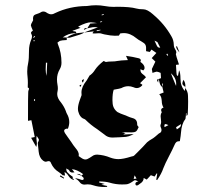

<svg xmlns="http://www.w3.org/2000/svg" viewBox="-20 -726 838 747"><path d="M596.7 -418.5Q596.2 -415 595.2 -404.8Q590.8 -413.1 590.8 -414.6Q590.8 -417 596.7 -418.5ZM306.2 -609.4Q308.1 -615.7 310.5 -616.2Q313 -616.7 314.5 -616.7Q316.9 -616.7 319.3 -615.7ZM292.5 -387.7Q289.6 -390.6 289.6 -392.6Q289.6 -396 297.4 -396.5ZM302.7 -404.3Q298.8 -408.7 298.8 -411.1Q298.8 -414.1 301 -415.3Q303.2 -416.5 304.9 -417Q306.6 -417.5 307.1 -418Q305.7 -412.6 302.7 -404.3ZM418.9 -190.9H416Q398.9 -190.9 386.2 -202.6Q372.6 -213.4 357.9 -223.6Q333 -239.7 312 -260.7Q309.6 -262.7 306.2 -263.7Q294.9 -267.6 288.1 -281.7Q283.2 -292.5 283.2 -302.7Q283.2 -315.9 290 -335.4Q293.5 -346.7 295.4 -350.3Q297.4 -354 297.4 -357.4L296.9 -366.2Q296.9 -388.2 316.9 -412.6Q322.3 -420.9 327.1 -429.7V-430.7L327.6 -431.2Q341.8 -440.9 350.1 -455.1Q360.8 -471.2 383.3 -488.8Q385.3 -488.3 387 -487.1Q388.7 -485.8 389.9 -485.4Q391.1 -484.9 392.6 -484.9Q401.9 -486.8 414.8 -486.8Q427.7 -486.8 436.5 -488.8Q449.2 -491.2 477.5 -492.2L470.2 -508.8Q498 -504.9 519 -499.5Q527.8 -497.6 527.8 -490.7Q527.8 -488.3 525.9 -485.4Q542.5 -474.1 542.5 -461.9Q542.5 -456.5 537.6 -452.1L526.4 -456.5V-453.1Q526.4 -447.3 529.5 -443.1Q532.7 -439 538.3 -435.1Q543.9 -431.2 547.9 -425.3L524.9 -402.3L533.7 -396.5Q533.7 -395.5 532.7 -393.1Q522.9 -383.3 512.2 -383.3Q505.9 -383.3 499 -386.7Q488.8 -390.6 479 -390.6Q465.3 -390.6 452.1 -383.3Q447.8 -381.3 422.4 -377Q417.5 -362.8 417.5 -336.4L418 -327.6Q418.5 -304.2 437 -290Q449.7 -283.2 463.4 -278.8Q469.7 -276.9 475.6 -273.9Q484.9 -269.5 495.6 -266.6Q513.7 -262.2 513.7 -243.2V-241.2Q513.7 -239.3 514.6 -237.8Q515.6 -236.3 517.1 -234.6Q518.6 -232.9 519.5 -231.4Q513.7 -217.3 508.3 -214.1Q502.9 -210.9 492.7 -210.9L465.3 -211.4Q460 -210.9 453.1 -210.9Q459.5 -210.4 468.3 -208Q464.8 -206.1 462.9 -205.3Q460.9 -204.6 460.9 -202.6Q462.9 -203.1 500 -204.6Q480.5 -192.9 460.9 -192.9L443.8 -191.9Q431.2 -191.9 418.9 -190.9ZM596.7 -418.5V-419.4Q596.7 -418.9 597.2 -418.5ZM307.1 -599.6Q305.7 -598.6 304.7 -597.7Q298.8 -592.8 252.4 -579.6L246.6 -579.1L239.7 -579.6V-570.3Q218.8 -569.3 212.9 -566.9Q209 -564.9 203.6 -560.5L205.1 -554.7Q219.2 -521 219.2 -481.9Q219.2 -467.8 212.4 -456.5Q201.7 -438 201.7 -417Q201.7 -406.7 203.6 -396.5Q205.1 -389.2 205.1 -382.3Q205.1 -376.5 203.9 -370.8Q202.6 -365.2 202.6 -359.9Q202.6 -344.2 217.8 -326.7Q230 -310.5 236.3 -293.5Q237.8 -288.1 240.2 -283.7Q249.5 -268.1 249.5 -251Q249.5 -238.3 244.1 -225.1Q241.7 -225.1 239.7 -225.6Q229.5 -223.6 229.5 -216.8Q229.5 -210.9 242.7 -193.8Q250.5 -183.6 257.3 -173.3Q265.1 -160.6 274.4 -149.4Q286.6 -135.3 286.6 -124L286.1 -118.7L295.4 -112.3Q304.7 -105.5 312 -105.5Q319.3 -105.5 328.6 -111.8L343.8 -121.6Q350.1 -124.5 357.9 -124.5Q384.8 -123 409.2 -112.8Q425.3 -106.9 440.4 -106.9Q459.5 -106.9 490.2 -116.7L498.5 -118.7Q500.5 -119.1 504.9 -123.5Q505.4 -124.5 506.3 -125Q512.2 -131.3 518.6 -137.2Q536.1 -154.3 552.2 -172.4Q559.1 -178.7 576.2 -188.5Q579.6 -190.4 598.6 -207Q608.4 -210.4 608.4 -220.2Q608.4 -224.1 606.2 -229Q604 -233.9 604 -236.8Q604 -238.8 604.5 -240.2Q606.9 -245.1 606.9 -251.5Q606.9 -257.3 606 -262.9Q605 -268.6 605 -272.9Q605 -282.7 609.4 -289.1Q609.4 -290.5 608.6 -291.5Q607.9 -292.5 607.4 -294.2Q606.9 -295.9 606.9 -297.9Q606.9 -304.7 616.2 -307.1Q609.4 -318.8 609.4 -332.5Q608.9 -339.8 607.2 -346.7Q605.5 -353.5 599.6 -359.4L616.7 -366.2L611.8 -386.7Q606 -391.1 603.5 -396.7Q601.1 -402.3 600.1 -408.2Q598.6 -413.6 597.2 -418.5L606.4 -421.9L605 -442.4Q595.2 -446.8 589.8 -447.3Q585.9 -446.8 573.2 -442.4Q573.2 -444.3 570.8 -457.5L584.5 -486.3Q573.2 -497.6 570.3 -500L588.4 -520L569.3 -533.2L563 -523.9L548.3 -526.9V-541.5Q547.9 -553.7 538.1 -559.6L528.3 -565.9Q518.6 -570.8 510.3 -577.6Q486.8 -597.2 461.9 -597.2Q454.6 -597.2 447.3 -595.7Q445.8 -593.3 444.6 -590.6Q443.4 -587.9 442.4 -587.4Q441.4 -586.9 426.3 -586.9Q411.6 -586.9 385.7 -592.3Q381.8 -592.8 378.4 -594.2Q372.6 -596.7 364.7 -596.7Q358.4 -596.7 347.7 -595.7H344.7Q342.3 -595.7 341.6 -596.2Q340.8 -596.7 339.8 -597.2Q341.8 -599.1 344.7 -604ZM376 -666 384.3 -668.9 383.3 -671.4 375.5 -668.9ZM370.6 -638.7 377.4 -641.1 377 -643.1 369.6 -642.1ZM112.8 -564.9 115.2 -568.4 112.8 -570.3 109.4 -566.9ZM111.8 -578.6 116.7 -584.5 115.2 -586.4 108.9 -581.1ZM115.2 -332.5Q115.7 -333.5 116.2 -335.2Q116.7 -336.9 116.7 -337.9Q116.2 -338.9 115 -339.6Q113.8 -340.3 113.3 -340.8Q113.3 -339.8 112.5 -338.9Q111.8 -337.9 111.8 -336.4Q111.8 -335.4 113 -334.5Q114.3 -333.5 115.2 -332.5ZM631.3 -508.8 634.3 -511.7 630.4 -517.6Q629.9 -517.1 628.7 -516.1Q627.4 -515.1 627.4 -514.6ZM356.9 -604.5 371.1 -608.4 370.6 -610.4 356 -607.9ZM500 -29.8 511.2 -31.2 503.9 -43.9ZM620.1 -231.4Q623.5 -232.9 627 -234.9Q630.4 -236.8 635.3 -239.3Q627 -243.2 623.5 -243.2Q619.6 -243.2 619.6 -236.3ZM668 -222.7Q677.7 -228.5 680.9 -231.9Q684.1 -235.4 684.1 -241.2V-243.2L665 -231ZM161.1 -430.7 163.6 -481.9H161.1Q160.2 -482.4 158.7 -482.4Q158.7 -468.8 157.7 -456.1Q157.7 -443.4 161.1 -430.7ZM603.5 -540.5 592.3 -562.5Q588.9 -564.5 581.1 -567.9Q591.3 -543.9 594.7 -542.2Q598.1 -540.5 603.5 -540.5ZM665 -391.6 665.5 -399.4Q665.5 -423.3 645 -440.9L652.8 -420.9ZM611.8 -386.7 614.3 -400.4Q613.3 -400.9 610.8 -400.9Q610.8 -395.5 611.8 -386.7ZM239.7 -580.1Q257.3 -592.3 276.9 -596.2Q273.4 -596.7 270 -596.7Q247.1 -596.7 224.1 -580.6ZM277.3 -596.2Q283.7 -597.7 290.5 -598.1L308.1 -600.1L307.1 -599.6L360.8 -619.6Q355 -620.6 349.1 -620.6Q340.8 -620.6 333.3 -618.7Q325.7 -616.7 319.3 -615.7Q324.2 -624 331.1 -634.3L357.4 -636.2Q346.7 -638.2 333 -639.2Q316.9 -639.2 285.6 -623.5Q285.2 -623.5 285.2 -623Q285.2 -622.6 284.7 -622.1Q284.7 -621.1 293.5 -617.7L261.7 -606Q266.1 -604 269.8 -604Q273.4 -604 275.4 -602.1ZM386.2 1.5Q362.3 1.5 343.3 -4.9Q333 -8.8 321.3 -8.8L308.1 -7.8Q296.4 -7.8 288.6 -19Q284.2 -24.9 277.3 -28.8Q274.4 -30.8 272 -33.2Q288.6 -29.8 292.5 -27.8Q296.4 -25.9 300.8 -25.9Q305.7 -25.9 305.7 -31.7Q305.7 -33.2 304.4 -35.2Q303.2 -37.1 300.5 -38.8Q297.9 -40.5 295.9 -42.5L303.7 -48.3Q280.8 -65.9 259.8 -67.9L269.5 -55.7V-55.2H267.1Q264.6 -54.7 261.7 -54.7Q252.4 -54.7 249 -63.5Q248.5 -65.4 242.2 -67.9L237.8 -70.8Q237.8 -61.5 240.7 -57.1L251 -46.9L264.2 -37.1Q262.2 -35.2 262.2 -33.7Q262.2 -32.2 262.7 -31.7Q268.1 -29.3 268.1 -26.4Q256.8 -26.4 246.6 -41.5Q239.7 -52.7 231 -56.6L232.9 -43Q231.4 -43.5 228.5 -43.5Q225.6 -43.5 223.6 -44.4Q216.3 -51.3 208.5 -56.6Q188.5 -68.8 178.7 -90.8Q176.3 -99.1 169.4 -99.1Q166.5 -99.1 162.6 -97.7Q160.6 -96.7 158.2 -96.7Q153.3 -96.7 147.5 -101.1Q132.8 -112.3 130.4 -136.2L127 -169.4Q127 -171.4 127.9 -172.9Q131.3 -177.2 131.3 -183.1Q130.9 -185.1 122.6 -197.3Q121.6 -192.4 121.6 -187.5Q121.6 -183.1 122.6 -178.2Q123.5 -173.3 123.5 -168.9Q123.5 -161.6 121.1 -154.3L101.1 -189.9L115.2 -192.9L102.1 -258.3Q97.7 -257.8 95 -257.1Q92.3 -256.3 88.9 -255.9Q88.9 -358.4 89.8 -366.7Q89.8 -372.1 91.3 -375.2Q92.8 -378.4 92.8 -380.9Q92.8 -383.8 87.9 -385.7L88.4 -404.3Q88.4 -416 87.2 -427Q85.9 -438 85.9 -448.2Q85.9 -464.8 89.8 -481.9Q92.8 -496.1 92.8 -529.3Q92.8 -550.3 101.1 -570.8Q104.5 -577.6 104.5 -584Q104.5 -589.4 102.5 -592.8Q100.6 -596.2 100.6 -598.1Q100.6 -602.1 105 -604.5L107.9 -606.9Q101.1 -622.1 100.1 -627.4Q100.6 -632.8 105 -639.6L108.9 -647.5L108.4 -653.8Q108.4 -661.6 111.6 -665.5Q114.7 -669.4 129.4 -673.8Q129.9 -674.3 131.6 -674.6Q133.3 -674.8 135.3 -676.3Q142.1 -681.2 148.9 -681.2Q156.2 -681.2 163.6 -675.3Q171.4 -670.4 179.2 -670.4Q187 -670.4 194.8 -675.3Q251 -702.1 317.9 -702.6Q337.4 -705.6 353.5 -705.6Q371.1 -705.6 388.2 -702.4Q405.3 -699.2 422.4 -699.2L435.1 -699.7Q486.3 -699.7 510.3 -692.9Q521 -689.9 537.1 -689.9Q553.2 -689.9 575.7 -669.9Q576.2 -668.9 577.1 -668.5Q619.1 -633.3 646.5 -585.4Q655.8 -570.3 656.2 -551.8Q656.2 -543 661.1 -535.2Q666 -527.3 666 -522.9Q666 -519.5 664.1 -515.6Q664.1 -511.7 676.3 -475.1Q673.3 -475.1 664.6 -473.6Q666.5 -434.1 668.2 -433.1Q669.9 -432.1 672.4 -430.2Q674.8 -444.8 676.8 -452.6Q682.1 -442.9 682.1 -420.4Q682.1 -390.1 699.2 -372.1L700.2 -383.3H700.7Q711.4 -369.6 711.4 -353L711.9 -331.5Q711.9 -306.6 710.4 -281.7Q710.4 -278.3 705.6 -274.9L705.1 -286.1H703.6Q703.6 -277.3 701.7 -264.2L700.2 -261.2Q686.5 -244.1 684.1 -209.5Q683.6 -199.7 679.7 -176.8Q670.4 -176.8 666.3 -173.3Q662.1 -169.9 659.2 -162.6Q649.9 -141.6 639.2 -121.6Q621.6 -87.9 615.2 -70.8Q608.4 -50.3 591.3 -25.4L587.9 -26.9L591.8 -50.3L589.8 -51.8L581.5 -39.1Q578.1 -40 566.9 -44.4Q560.1 -37.6 553.7 -30.3L550.8 -27.3L539.1 -33.7Q539.1 -20.5 525.9 -12.2Q522.5 -10.3 519.3 -7.3Q516.1 -4.4 512.2 -4.4Q506.8 -4.4 506.8 -11.7Q506.8 -17.6 518.6 -20.5L516.6 -21Q507.8 -24.9 505.4 -24.9Q502.4 -24.9 497.1 -20.5Q481.4 -9.3 470.5 -8.8Q459.5 -8.3 455.1 -8.3Q429.7 -8.3 405.8 -15.6Q390.1 -20 366.2 -20Q366.2 -17.1 365.7 -16.1L387.2 -10.3L374.5 -7.3L397 -2.4Q396.5 -1 396.5 1ZM295.9 -42.5Q288.1 -45.9 278.3 -49.3H283.2Q292.5 -49.3 295.9 -42.5ZM228 -31.2 212.9 -39.6 215.3 -43.9 229.5 -34.2ZM678.2 -522Q665.5 -536.1 665.5 -543.9Q665.5 -546.4 668.5 -546.4ZM700.2 -383.3Q700.2 -388.2 698.7 -389.6Q689.5 -395.5 689.5 -401.4Q689.5 -406.2 693.8 -415.5Q701.2 -404.8 701.2 -392.6Q701.2 -388.2 700.2 -383.3Z"/></svg>

Font: Pinzelan
Style: Regular
Weight: 400
Designer: GGBot
Version: 1.01